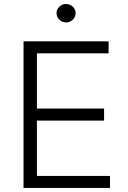

<svg xmlns="http://www.w3.org/2000/svg" viewBox="-20 -932 633 952"><path d="M341.1 -834.5Q327.1 -820.8 307.6 -820.8Q288.1 -820.8 274.2 -834.5Q260.3 -848.1 260.3 -866.7Q260.3 -885.3 274.2 -898.7Q288.1 -912.1 307.6 -912.1Q327.1 -912.1 341.1 -898.7Q355 -885.3 355 -866.7Q355 -848.1 341.1 -834.5ZM96.7 0V-727.1H518.6V-667.5H163.1V-394H496.1V-334H163.1V-59.6H525.4V0Z"/></svg>

Font: Interop Light
Style: Regular
Weight: 300
Designer: Rasmus Andersson, Google, Jang Haemin
Foundry: jhaemin
Version: Version 1.007